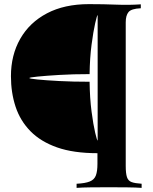

<svg xmlns="http://www.w3.org/2000/svg" viewBox="-20 -729 743 930"><path d="M411 -709Q482 -709 543 -706.5Q604 -704 662 -708V-689Q616 -687 602.5 -670.5Q589 -654 589 -621V75Q589 111 595 129Q601 147 617.5 153Q634 159 666 161V181Q639 179 595.5 178.5Q552 178 507 178Q460 178 418.5 178.5Q377 179 351 181V161Q393 159 415 150Q437 141 444.5 120.5Q452 100 452 65V13Q336 13 256.5 -15Q177 -43 127.5 -93.5Q78 -144 55.5 -212Q33 -280 33 -360Q33 -462 78 -541Q123 -620 207.5 -664.5Q292 -709 411 -709ZM453 -656Q450 -656 441 -616.5Q432 -577 423.5 -512.5Q415 -448 414 -370Q333 -370 267 -366Q201 -362 161.5 -358Q122 -354 122 -351Q122 -348 161.5 -344Q201 -340 267 -336.5Q333 -333 414 -333Q415 -253 423.5 -188.5Q432 -124 441 -86Q450 -48 453 -48Q453 -48 453 -80.5Q453 -113 453 -167Q453 -221 453 -285.5Q453 -350 453 -415Q453 -480 453 -534Q453 -588 453 -621.5Q453 -655 453 -656Z"/></svg>

Font: Playfair Display SemiBold
Style: Regular
Weight: 600
Designer: Claus Eggers Sørensen
Foundry: Claus Eggers Sørensen
Version: Version 1.203